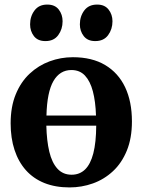

<svg xmlns="http://www.w3.org/2000/svg" viewBox="-20 -808 622 839"><path d="M284 11Q222 11 174 -8.2Q126 -27.5 93.2 -64.2Q60.5 -101 43.5 -152.8Q26.5 -204.5 26.5 -269Q26.5 -341.5 48.8 -395.8Q71 -450 109.5 -486Q148 -522 196.8 -540Q245.5 -558 298.5 -558Q382 -558 439.5 -523.8Q497 -489.5 526.8 -426.8Q556.5 -364 556.5 -277.5Q556.5 -204 534.2 -149.8Q512 -95.5 473.5 -59.8Q435 -24 386 -6.5Q337 11 284 11ZM293 -44.5Q328 -44.5 351.8 -67.5Q375.5 -90.5 387.8 -138Q400 -185.5 400.5 -259H182.5Q184 -193 195.5 -145Q207 -97 231 -70.8Q255 -44.5 293 -44.5ZM183 -303H399.5Q397.5 -364.5 385.8 -409Q374 -453.5 351.2 -477.8Q328.5 -502 292 -502Q241.5 -502 213.5 -453.8Q185.5 -405.5 183 -303ZM178 -628.5Q145 -628.5 128.2 -650.2Q111.5 -672 111.5 -701.5Q111.5 -736.5 130.8 -762.2Q150 -788 186 -788H187Q220 -788 236.8 -766.2Q253.5 -744.5 253.5 -715Q253.5 -680.5 234.5 -654.5Q215.5 -628.5 179 -628.5ZM395.5 -628.5Q363 -628.5 346 -650.2Q329 -672 329 -701.5Q329 -736.5 348.2 -762.2Q367.5 -788 404 -788H405Q437.5 -788 454.5 -766.2Q471.5 -744.5 471.5 -715Q471.5 -680.5 452.5 -654.5Q433.5 -628.5 396.5 -628.5Z"/></svg>

Font: Merriweather 48pt
Style: Bold
Weight: 700
Version: Version 2.100